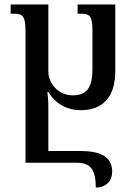

<svg xmlns="http://www.w3.org/2000/svg" viewBox="-20 -734 613 866"><path d="M412 112C460 112 486 80 486 41C486 -30 429 -53 341 -53H198V-252C198 -274 197 -296 194 -319H198C233 -262 287 -237 343 -237C442 -237 500 -294 500 -414V-714H330V-672H349C385 -672 397 -659 397 -596V-422C397 -340 372 -304 309 -304C243 -304 198 -357 198 -412V-714H28V-672H47C82 -672 95 -659 95 -596V0H325C383 0 412 24 412 112Z"/></svg>

Font: Noto Serif Georgian ExtraCondensed Semi
Style: Regular
Weight: 600
Width: 3
Designer: Monotype Design Team
Foundry: Monotype Imaging Inc.
Version: Version 1.901